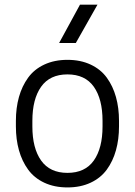

<svg xmlns="http://www.w3.org/2000/svg" viewBox="-20 -800 584 831"><path d="M48.8 -252.9V-276.9Q48.8 -333 62 -380.1Q75.2 -427.2 101.6 -463.6Q127.9 -500 171.6 -520.5Q215.3 -541 272 -541Q328.6 -541 372.3 -520.5Q416 -500 442.4 -463.6Q468.8 -427.2 481.9 -380.1Q495.1 -333 495.1 -276.9V-252.9Q495.1 -196.8 481.9 -149.7Q468.8 -102.5 442.4 -66.2Q416 -29.8 372.3 -9.3Q328.6 11.2 272 11.2Q215.3 11.2 171.6 -9.3Q127.9 -29.8 101.6 -66.2Q75.2 -102.5 62 -149.7Q48.8 -196.8 48.8 -252.9ZM423.8 -252.9V-276.9Q423.8 -371.1 386 -424.6Q348.1 -478 272 -478Q195.8 -478 158 -424.6Q120.1 -371.1 120.1 -276.9V-252.9Q120.1 -158.7 158 -105.2Q195.8 -51.8 272 -51.8Q348.1 -51.8 386 -105.2Q423.8 -158.7 423.8 -252.9ZM326.2 -779.8H401.9L308.1 -613.8H235.8Z"/></svg>

Font: Cooper Hewitt
Style: Book
Weight: 705
Designer: Village Type and Design LLC
Foundry: Cooper Hewitt Smithsonian Design Museum
Version: 1.000